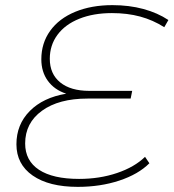

<svg xmlns="http://www.w3.org/2000/svg" viewBox="-20 -724 676 748"><path d="M174 -495Q174 -436 214.5 -403Q255 -370 328 -370H495L489 -340H321Q209 -340 143.5 -292.5Q78 -245 78 -165Q78 -98 132 -62.5Q186 -27 288 -27Q368 -27 436 -50Q504 -73 545 -113L562 -88Q519 -45 445 -20.5Q371 4 283 4Q171 4 107.5 -40Q44 -84 44 -162Q44 -239 96 -291.5Q148 -344 238 -359Q192 -374 166.5 -409Q141 -444 141 -493Q141 -556 175.5 -604Q210 -652 273 -678Q336 -704 418 -704Q483 -704 538.5 -689Q594 -674 636 -646L620 -618Q576 -646 526 -659.5Q476 -673 416 -673Q344 -673 289 -651Q234 -629 204 -588.5Q174 -548 174 -495Z"/></svg>

Font: Montserrat Alternates ExLight
Style: Italic
Weight: 275
Italic angle: -11.3°
Designer: Julieta Ulanovsky
Foundry: Julieta Ulanovsky
Version: Version 7.200